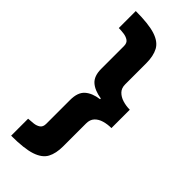

<svg xmlns="http://www.w3.org/2000/svg" viewBox="-314 -969 1087 1087"><g transform="rotate(45 229.5 -426.0)"><path d="M420 -359Q389 -359 361.5 -351Q334 -343 317 -325Q300 -307 300 -276V-93Q300 -36 280.5 0.5Q261 37 207 55Q153 73 49 73V-63Q69 -64 90.5 -66.5Q112 -69 127 -79.5Q142 -90 142 -115V-306Q142 -367 173 -394.5Q204 -422 259 -429V-435Q202 -444 172 -471Q142 -498 142 -555V-737Q142 -762 127 -772.5Q112 -783 90.5 -786Q69 -789 49 -789V-925Q152 -925 206 -907.5Q260 -890 280 -853Q300 -816 300 -757V-589Q300 -559 317.5 -541Q335 -523 362.5 -514.5Q390 -506 420 -506Z"/></g></svg>

Font: Noto Sans Oriya UI Blk
Style: Regular
Weight: 900
Designer: Amélie Bonet and Sol Matas
Foundry: Google LLC
Version: Version 2.000